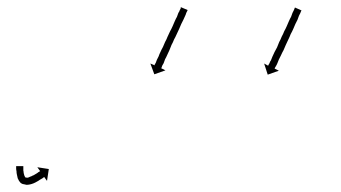

<svg xmlns="http://www.w3.org/2000/svg" viewBox="-20 -540 950 535"><path d="M45 -75Q45 -75 45 -75Q45 -75 45 -75Q45 -75 45 -75Q45 -75 45 -75Q45 -73 45 -71Q45 -71 45 -71Q45 -71 45 -71Q45 -71 45 -71Q45 -71 45 -71Q45 -68 45 -65Q45 -65 45 -65Q45 -65 45 -65Q45 -65 45 -65Q45 -65 45 -65Q46 -61 46 -57Q46 -57 46 -57Q46 -57 46 -57Q46 -58 46 -58Q46 -58 46 -58Q47 -54 48 -50Q48 -50 48 -50.5Q48 -51 48 -51Q48 -51 48 -51Q48 -51 48 -51Q49 -48 50 -46Q50 -46 50 -46Q50 -46 50 -47Q50 -47 50 -47Q50 -47 50 -47Q50 -46 51 -45Q51 -45 51 -45.5Q51 -46 50 -46Q50 -46 50 -46Q50 -46 51 -45Q51 -45 51 -45.5Q51 -46 51 -46Q51 -46 50.5 -46Q50 -46 50 -46Q52 -45 55 -45Q55 -45 55 -45Q55 -45 55 -45Q55 -45 55 -45Q55 -45 55 -45Q57 -45 59 -45Q59 -45 59 -45Q59 -45 58 -45Q58 -45 58 -45Q58 -45 58 -45Q61 -46 65 -48Q65 -48 65 -48Q65 -48 65 -48Q65 -48 65 -48Q65 -48 65 -48Q69 -49 73 -52Q73 -52 73 -52Q73 -52 73 -52Q73 -52 73 -51.5Q73 -51 73 -51Q77 -54 81 -56Q81 -56 81 -56Q81 -56 81 -56Q81 -56 81 -56Q81 -56 81 -56Q84 -58 87 -60Q87 -60 87 -60Q87 -60 87 -60Q87 -60 86.5 -60Q86 -60 86 -60Q89 -61 90 -62Q91 -63 92 -63L84 -74L116 -69L111 -36L103 -47Q103 -47 102 -46Q100 -45 98 -43Q98 -43 98 -43Q98 -43 98 -43Q98 -43 98 -43Q98 -43 98 -43Q95 -41 91 -39Q91 -39 91 -39Q91 -39 91 -39Q91 -39 91 -39Q91 -39 91 -39Q87 -36 83 -34Q83 -34 83 -34Q83 -34 83 -34Q83 -34 83 -34Q83 -34 83 -34Q78 -31 73 -29Q73 -29 73 -29Q73 -29 73 -29Q73 -29 73 -29Q73 -29 73 -29Q68 -27 63 -26Q63 -26 63 -26Q63 -26 63 -26Q63 -26 63 -26Q63 -26 63 -26Q58 -25 54 -25Q54 -25 54 -25Q54 -25 54 -25Q54 -25 54 -25Q54 -25 54 -25Q49 -26 45 -27Q45 -27 45 -27Q45 -27 44 -27Q44 -27 44 -27Q44 -27 44 -27Q41 -28 38 -30Q38 -30 38 -30Q38 -30 37.5 -30.5Q37 -31 37 -31Q35 -33 33 -36Q33 -36 33 -36Q33 -36 33 -36Q33 -36 33 -36Q33 -36 33 -36Q31 -40 29 -44Q29 -44 29 -44Q29 -44 29 -44Q29 -45 29 -45Q29 -45 29 -45Q28 -49 27 -54Q27 -54 27 -54Q27 -54 27 -54Q27 -54 27 -54Q27 -54 27 -54Q26 -58 26 -63Q26 -63 26 -63Q26 -63 26 -63Q26 -63 26 -63Q26 -63 26 -63Q25 -67 25 -70Q25 -70 25 -70Q25 -70 25 -70Q25 -70 25 -70Q25 -70 25 -70Q25 -73 25 -75Q25 -75 25 -75Q25 -75 25 -75Q25 -75 25 -75Q25 -75 25 -75Q25 -76 25 -77H45Q45 -76 45 -75ZM502 -510Q502 -510 502 -510Q502 -510 502 -510Q502 -510 502 -510Q502 -510 502 -510Q501 -508 499 -504Q499 -504 499 -504Q499 -504 499 -504Q499 -504 499 -504Q499 -504 499 -504Q498 -500 496 -496Q494 -491 491 -485Q488 -479 485 -473Q482 -466 479 -459Q475 -450 472 -444Q469 -437 465 -430Q462 -422 458 -415Q455 -407 452 -400Q449 -393 446 -387Q443 -380 440 -375Q438 -369 436 -364Q434 -360 432 -357Q431 -354 430 -351Q429 -351 429 -350L441 -344L410 -333L399 -363L411 -358Q411 -359 411 -360Q412 -362 414 -365Q415 -368 417 -373Q419 -377 422 -383Q424 -389 427 -395Q430 -402 434 -409Q437 -416 440 -423Q444 -430 447 -438Q450 -445 454 -453Q457 -458 461 -467Q464 -475 467 -481Q470 -488 473 -493Q475 -499 477 -504Q480 -508 481 -512Q481 -512 481 -512Q481 -512 481 -512Q481 -512 481 -512Q481 -512 481 -512Q483 -515 484 -518Q484 -518 483.5 -518Q483 -518 483 -518Q483 -518 483 -518Q483 -518 483 -518Q484 -519 484 -520L503 -512Q502 -511 502 -510ZM819 -509Q818 -507 817 -504Q815 -500 813 -496Q811 -491 809 -485Q806 -479 803 -473Q800 -466 797 -459Q794 -452 790 -445Q787 -437 783 -429Q780 -422 776 -414Q773 -407 770 -400Q766 -393 763 -386Q760 -380 757 -374Q755 -368 753 -364Q751 -359 749 -356Q747 -353 746 -351Q746 -350 745 -349L757 -343L726 -332L716 -363L727 -357Q728 -358 728 -359Q729 -361 731 -364Q732 -368 735 -372Q737 -377 739 -382Q742 -388 745 -395Q748 -401 752 -408Q755 -415 758 -423Q762 -430 765 -438Q769 -445 772 -453Q776 -460 779 -467Q782 -474 785 -481Q788 -488 791 -493Q793 -499 795 -504Q797 -508 799 -512Q800 -515 801 -517Q801 -518 802 -519L820 -511Q820 -510 819 -509Z"/></svg>

Font: FRB American Cursive Just Arrows Black
Style: Bold Italic
Weight: 900
Italic angle: -25°
Version: Version 2.0;Modular Font Editor K font №1